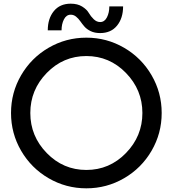

<svg xmlns="http://www.w3.org/2000/svg" viewBox="-20 -1015 940 1045"><path d="M234.5 -618Q145 -526 145 -400Q145 -274 234.5 -182Q324 -90 450 -90Q576 -90 665.5 -182Q755 -274 755 -400Q755 -526 665.5 -618Q576 -710 450 -710Q324 -710 234.5 -618ZM525 -895Q549 -895 562 -920.5Q575 -946 575 -980H650Q650 -916 617 -875.5Q584 -835 525 -835Q495 -835 473.5 -845.5Q452 -856 439.5 -870.5Q427 -885 417 -899.5Q407 -914 394 -924.5Q381 -935 365 -935Q341 -935 328 -909.5Q315 -884 315 -850H240Q240 -914 273 -954.5Q306 -995 365 -995Q402 -995 427 -979.5Q452 -964 463 -945Q474 -926 490 -910.5Q506 -895 525 -895ZM95 -194.5Q40 -289 40 -400Q40 -511 95 -605.5Q150 -700 244.5 -755Q339 -810 450 -810Q561 -810 655.5 -755Q750 -700 805 -605.5Q860 -511 860 -400Q860 -289 805 -194.5Q750 -100 655.5 -45Q561 10 450 10Q339 10 244.5 -45Q150 -100 95 -194.5Z"/></svg>

Font: Laverick
Style: Regular
Weight: 400
Designer: Daniel Pimley
Foundry: Daniel Pimley
Version: Version 1.000;PS 001.001;hotconv 1.0.56